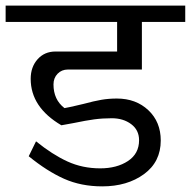

<svg xmlns="http://www.w3.org/2000/svg" viewBox="-42 -658 678 682"><path d="M60 -103 86 -156Q144 -109 197.5 -84.5Q251 -60 314 -60Q373 -60 412.5 -86Q452 -112 452 -160Q452 -196 424 -217Q396 -238 355 -238Q322 -238 292.5 -234Q263 -230 220 -221L176 -213Q67 -277 67 -378Q67 -420 91.5 -447.5Q116 -475 155 -475H374V-580H-22V-638H616V-580H462V-411H199Q177 -411 162.5 -396Q148 -381 148 -358Q148 -304 187 -274Q204 -277 225 -282Q246 -287 255 -289Q292 -299 318 -303.5Q344 -308 373 -308Q441 -308 485 -266.5Q529 -225 529 -159Q529 -83 469.5 -39.5Q410 4 321 4Q246 4 185.5 -23Q125 -50 60 -103Z"/></svg>

Font: AmikoRegular
Style: Regular
Weight: 400
Designer: Pablo Impallari, Rodrigo Fuenzalida, Andres Torresi
Foundry: Impallari Type
Version: Version 1.000; ttfautohint (v1.3)